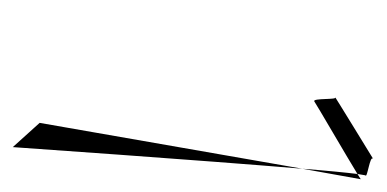

<svg xmlns="http://www.w3.org/2000/svg" viewBox="-168 -486 590 293"><g transform="rotate(90 126.5 -339.0)"><path d="M128 -556C132 -560 129 -522 134 -524C138 -527 219 -574 245 -590L247 -602C253 -605 215 -609 222 -614C222 -614 124 -554 128 -556ZM245 -590C243 -574 240 -544 237 -506L253 -595C253 -595 250 -593 245 -590ZM167 -105 204 -64C204 -64 224 -351 237 -506Z"/></g></svg>

Font: Arrow
Style: Ita
Weight: 400
Version: Version 0.23